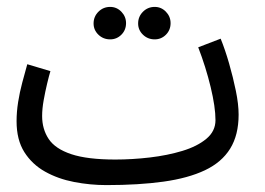

<svg xmlns="http://www.w3.org/2000/svg" viewBox="-20 -515 766 556"><path d="M288 21 314 -53Q363 -53 414 -59Q465 -65 508 -78Q551 -91 577.5 -113Q604 -135 604 -167Q604 -205 590 -263Q576 -321 554 -378L619 -403Q632 -371 643.5 -331Q655 -291 663 -252Q671 -213 671 -183Q671 -124 646.5 -84.5Q622 -45 573.5 -22Q525 1 453.5 11Q382 21 288 21ZM288 21Q241 21 194.5 12Q148 3 110.5 -18Q73 -39 50.5 -74.5Q28 -110 28 -164Q28 -191 32.5 -219.5Q37 -248 44.5 -276Q52 -304 59 -329L126 -309Q122 -296 116.5 -273Q111 -250 106.5 -225Q102 -200 102 -179Q102 -141 121 -112.5Q140 -84 186.5 -68.5Q233 -53 314 -53L334 -11ZM428 -401Q408 -401 394 -414.5Q380 -428 380 -447Q380 -467 394 -481Q408 -495 428 -495Q447 -495 460.5 -481Q474 -467 474 -448Q474 -428 460.5 -414.5Q447 -401 428 -401ZM299 -401Q279 -401 265 -414.5Q251 -428 251 -447Q251 -467 265 -481Q279 -495 299 -495Q318 -495 331.5 -481Q345 -467 345 -448Q345 -428 331.5 -414.5Q318 -401 299 -401Z"/></svg>

Font: Noto Sans Arabic ExtraCondensed
Style: Regular
Weight: 400
Width: 2
Designer: Monotype Design Team, Nadine Chahine, Nizar Qandah and Khaled Hosny
Foundry: Monotype Imaging Inc.
Version: Version 2.012